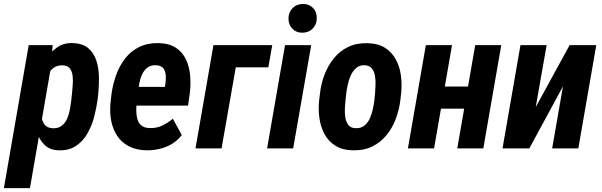

<svg xmlns="http://www.w3.org/2000/svg" viewBox="-57 -759 3077 982"><path d="M204.1 -419.4 96.2 203.1H-37.1L89.8 -528.3H212.4ZM445.8 -282.2 441.9 -247.6Q436 -205.1 424.1 -159.7Q412.1 -114.3 389.4 -75Q366.7 -35.6 330.6 -12Q294.4 11.7 241.7 9.8Q198.2 8.3 171.9 -17.1Q145.5 -42.5 132.3 -80.1Q119.1 -117.7 115.5 -159.2Q111.8 -200.7 113.3 -234.4L120.6 -288.6Q127.4 -326.2 140.9 -369.6Q154.3 -413.1 177 -451.9Q199.7 -490.7 233.4 -515.4Q267.1 -540 313.5 -538.6Q365.2 -537.6 394.3 -512.7Q423.3 -487.8 435.8 -449.2Q448.2 -410.6 449 -366.2Q449.7 -321.8 445.8 -282.2ZM307.6 -247.1 311.5 -283.2Q313 -299.8 314.9 -323.2Q316.9 -346.7 314.5 -369.9Q312 -393.1 300.5 -408.4Q289.1 -423.8 263.7 -424.8Q240.2 -425.8 222.9 -415.5Q205.6 -405.3 194.8 -387.9Q184.1 -370.6 177.5 -349.9Q170.9 -329.1 168 -310.1L154.8 -212.4Q152.8 -189 155.5 -164.3Q158.2 -139.6 170.9 -122.1Q183.6 -104.5 213.4 -103Q241.2 -102.1 259 -116.2Q276.9 -130.4 286.6 -152.8Q296.4 -175.3 300.8 -200.7Q305.2 -226.1 307.6 -247.1Z M692.9 9.8Q640.1 8.8 602.5 -10.7Q564.9 -30.3 542.5 -64.2Q520 -98.1 511.7 -141.4Q503.4 -184.6 508.3 -233.9L513.2 -277.3Q520 -328.1 537.1 -375.5Q554.2 -422.9 583.3 -460.2Q612.3 -497.6 654.8 -518.6Q697.3 -539.6 754.4 -538.6Q809.1 -537.1 843 -514.4Q877 -491.7 894.3 -454.6Q911.6 -417.5 915.5 -372.3Q919.4 -327.1 913.6 -281.2L904.8 -218.8H560.5L577.6 -314.9L786.1 -314.5L788.6 -328.1Q792 -348.6 791 -370.8Q790 -393.1 779.3 -408.4Q768.6 -423.8 742.2 -425.3Q713.4 -426.8 695.6 -412.4Q677.7 -397.9 668 -374.5Q658.2 -351.1 654.1 -325.4Q649.9 -299.8 647.5 -277.3L642.1 -233.4Q639.6 -211.4 640.1 -189.2Q640.6 -167 646.2 -147.9Q651.9 -128.9 666.7 -116.7Q681.6 -104.5 709.5 -104Q743.7 -103 772.7 -116.7Q801.8 -130.4 827.1 -151.9L872.6 -68.4Q852.1 -41 822.8 -23.2Q793.5 -5.4 759.5 2.4Q725.6 10.3 692.9 9.8Z M1335.4 -528.3 1315.4 -414.6H1148.9L1076.2 0H942.9L1034.7 -528.3Z M1534.7 -528.3 1442.4 0H1309.1L1400.9 -528.3ZM1418.5 -662.6Q1418 -694.3 1438.5 -716.3Q1459 -738.3 1491.2 -738.8Q1522.5 -739.3 1543 -719.2Q1563.5 -699.2 1563 -667.5Q1564 -636.2 1543.7 -614.3Q1523.4 -592.3 1490.7 -591.8Q1460 -590.8 1439.5 -611.1Q1418.9 -631.3 1418.5 -662.6Z M1575.2 -246.1 1579.6 -281.2Q1585 -331.1 1602.8 -377.4Q1620.6 -423.8 1650.6 -460.9Q1680.7 -498 1723.4 -518.8Q1766.1 -539.6 1821.8 -538.1Q1876.5 -537.1 1911.9 -514.6Q1947.3 -492.2 1967.3 -455.3Q1987.3 -418.5 1993.4 -373.3Q1999.5 -328.1 1994.6 -281.7L1990.7 -246.6Q1984.4 -196.3 1966.8 -149.9Q1949.2 -103.5 1919.2 -66.9Q1889.2 -30.3 1846.4 -9.5Q1803.7 11.2 1748 9.8Q1693.8 8.8 1658.4 -13.7Q1623 -36.1 1603 -72.8Q1583 -109.4 1576.7 -154.5Q1570.3 -199.7 1575.2 -246.1ZM1713.9 -281.7 1710 -245.1Q1708.5 -229.5 1707 -206.3Q1705.6 -183.1 1709 -159.7Q1712.4 -136.2 1724.1 -120.4Q1735.8 -104.5 1760.3 -103.5Q1787.6 -101.6 1805.9 -116Q1824.2 -130.4 1834.5 -153.3Q1844.7 -176.3 1850.1 -201.4Q1855.5 -226.6 1857.9 -247.1L1861.3 -282.7Q1862.3 -297.9 1863.5 -321.5Q1864.7 -345.2 1861.3 -368.4Q1857.9 -391.6 1845.9 -407.7Q1834 -423.8 1810.1 -425.3Q1783.2 -426.8 1765.9 -412.1Q1748.5 -397.5 1737.8 -374.8Q1727.1 -352.1 1721.7 -326.7Q1716.3 -301.3 1713.9 -281.7Z M2379.9 -316.4 2360.4 -203.1H2154.3L2173.8 -316.4ZM2254.9 -528.3 2163.1 0H2029.3L2121.1 -528.3ZM2506.8 -528.3 2415 0H2281.7L2373.5 -528.3Z M2683.1 -211.4 2856.4 -528.3H2992.7L2900.9 0H2767.1L2822.3 -317.4L2650.4 0H2513.2L2605 -528.3H2738.8Z"/></svg>

Font: Roboto Condensed
Style: Bold Italic
Weight: 700
Italic angle: -12°
Designer: Christian Robertson
Foundry: Google
Version: Version 3.0